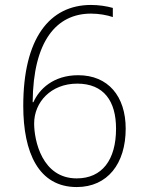

<svg xmlns="http://www.w3.org/2000/svg" viewBox="-20 -745 603 776"><path d="M290 11C415 11 488 -84 488 -225C488 -356 417 -441 296 -441C195 -441 138 -384 115 -332H112C114 -579 208 -690 348 -690C380 -690 413 -684 436 -676V-713C412 -720 379 -725 348 -725C180 -725 74 -590 74 -317C74 -128 136 11 290 11ZM290 -24C150 -24 118 -177 118 -246C118 -332 186 -407 292 -407C400 -407 449 -336 449 -225C449 -98 392 -24 290 -24Z"/></svg>

Font: Noto Sans Mono SemiCondensed ExtraLight
Style: Regular
Weight: 200
Width: 4
Designer: Monotype Design Team
Foundry: Monotype Imaging Inc.
Version: Version 2.014